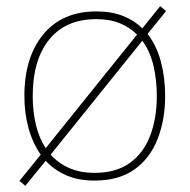

<svg xmlns="http://www.w3.org/2000/svg" viewBox="-20 -575 615 622"><path d="M515 -264Q515 -187 490.5 -124.5Q466 -62 415.5 -26Q365 10 286 10Q234 10 195 -7Q156 -24 128 -54L62 27L43 11L112 -74Q86 -111 72.5 -159.5Q59 -208 59 -264Q59 -390 120.5 -464Q182 -538 292 -538Q341 -538 378 -523.5Q415 -509 441 -483L499 -555L518 -539L458 -465Q487 -428 501 -376Q515 -324 515 -264ZM86 -264Q86 -213 96.5 -170Q107 -127 128 -95L424 -463Q401 -486 368.5 -499.5Q336 -513 292 -513Q193 -513 139.5 -447Q86 -381 86 -264ZM488 -264Q488 -317 477 -363Q466 -409 441 -443L144 -74Q169 -46 204.5 -30.5Q240 -15 286 -15Q356 -15 400.5 -47Q445 -79 466.5 -135.5Q488 -192 488 -264Z"/></svg>

Font: Noto Sans Armenian Thin
Style: Regular
Weight: 250
Version: Version 2.007